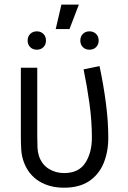

<svg xmlns="http://www.w3.org/2000/svg" viewBox="-20 -831 572 858"><path d="M266.1 7.8Q200.7 7.8 153.8 -21.7Q106.9 -51.3 86.4 -106.9Q76.7 -133.8 75 -161.1Q73.2 -188.5 73.2 -218.3V-528.3H146.5V-223.1Q146.5 -191.4 147.5 -171.6Q148.4 -151.9 153.8 -134.8Q166.5 -96.2 197.5 -76.9Q228.5 -57.6 266.1 -57.6Q332 -57.6 361.3 -103.3Q390.6 -148.9 390.6 -215.3Q390.6 -290 380.1 -366.5Q369.6 -442.9 353.5 -521L424.8 -535.6Q442.4 -453.1 453.1 -371.3Q463.9 -289.6 463.9 -215.8Q463.9 -151.4 442.6 -100.8Q421.4 -50.3 377.7 -21.2Q334 7.8 266.1 7.8ZM332.5 -810.5 290.5 -701.2H229L254.4 -810.5ZM379.9 -690.9Q397.9 -690.9 409.4 -679.4Q420.9 -668 420.9 -649.9Q420.9 -631.8 409.4 -620.4Q397.9 -608.9 379.9 -608.9Q361.8 -608.9 350.3 -620.4Q338.9 -631.8 338.9 -649.9Q338.9 -668 350.3 -679.4Q361.8 -690.9 379.9 -690.9ZM144.5 -690.9Q162.6 -690.9 174.1 -679.4Q185.5 -668 185.5 -649.9Q185.5 -631.8 174.1 -620.4Q162.6 -608.9 144.5 -608.9Q126.5 -608.9 115 -620.4Q103.5 -631.8 103.5 -649.9Q103.5 -668 115 -679.4Q126.5 -690.9 144.5 -690.9Z"/></svg>

Font: Gidole
Style: Regular
Weight: 400
Version: Version 2.100; ttfautohint (v1.8.4.7-5d5b)